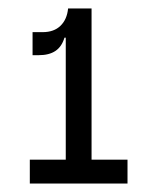

<svg xmlns="http://www.w3.org/2000/svg" viewBox="-20 -943 347 454"><path d="M153 -923H196.5V-565.5H281.5V-509H50.5V-565.5H135.5V-897ZM57 -867H81Q107.5 -867 123 -882Q138.5 -897 141 -923H158.5L146 -854H132.5Q126 -832.5 111 -822.5Q96 -812.5 71.5 -812.5H57Z"/></svg>

Font: Hepta Slab ExtraLight
Style: Regular
Weight: 400
Version: Version 1.102